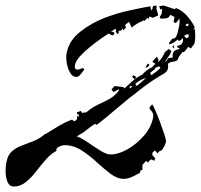

<svg xmlns="http://www.w3.org/2000/svg" viewBox="-87 -602 733 701"><path d="M-37 79Q-52 79 -59 63.5Q-66 48 -66.5 26.5Q-67 5 -63 -12Q-58 -37 -43 -50Q-28 -63 -7.5 -70.5Q13 -78 35.5 -87Q58 -96 78 -113H80L127 -142Q151 -156 174 -165L186 -159L194 -167L195 -179L201 -176V-183L195 -185L194 -192L208 -197L214 -189L222 -192L227 -191Q249 -210 271 -220Q293 -230 313 -241Q333 -252 348 -273L347 -276L327 -266L320 -276L332 -288L364 -284L367 -279Q375 -286 383 -293.5Q391 -301 399 -308Q416 -322 432 -329Q447 -347 469 -357L480 -369L469 -377L486 -395L492 -383L490 -374Q504 -388 513 -407L514 -411L529 -423L539 -416L534 -404Q532 -401 530 -398Q528 -395 526 -392L518 -380L517 -374L528 -390L544 -392L543 -402Q545 -414 552 -417.5Q559 -421 567 -423L569 -426L560 -429V-435Q565 -435 571.5 -438Q578 -441 580 -449Q581 -451 581 -456Q581 -461 582 -464Q580 -462 575 -457.5Q570 -453 567 -453Q564 -453 562 -458Q547 -444 531 -440V-447L542 -461Q552 -460 556.5 -469Q561 -478 563 -489Q564 -494 565.5 -500Q567 -506 568 -513Q570 -527 567 -536L566 -531L555 -518L547 -521L550 -540L535 -548Q530 -537 521 -535.5Q512 -534 505 -534Q500 -534 496 -536L498 -543L503 -551L505 -570L499 -567L494 -579L511 -582L549 -569L557 -572Q579 -563 595.5 -544.5Q612 -526 624 -503L618 -491L625 -498Q625 -491 625 -484.5Q625 -478 626 -471Q626 -457 623 -443L610 -425L600 -431Q598 -429 596.5 -426Q595 -423 593 -421L584 -411L580 -413L566 -395Q563 -383 557 -380Q551 -377 543 -376.5Q535 -376 526 -369L527 -360L526 -351Q523 -340 512 -333.5Q501 -327 494 -323Q464 -305 436 -283.5Q408 -262 379 -239Q364 -227 343.5 -209.5Q323 -192 302.5 -175Q282 -158 266 -146L260 -150Q244 -140 227 -126Q219 -119 210 -114Q201 -109 193 -104Q211 -98 234 -82Q257 -66 279.5 -52Q302 -38 317 -38Q345 -38 378.5 -57Q412 -76 438.5 -106.5Q465 -137 472 -173Q474 -184 469.5 -191.5Q465 -199 459 -204L460 -212L469 -221Q472 -217 480.5 -198Q489 -179 498 -154.5Q507 -130 513.5 -110Q520 -90 519 -84Q514 -66 503 -53L495 -50L488 -42L479 -53L470 -45L469 -36L480 -24L476 -15L466 -20L460 -17L453 -8L447 -15L433 0V18L425 21V28Q410 37 394.5 44Q379 51 365 51Q341 51 316.5 32.5Q292 14 265.5 -10.5Q239 -35 210 -53.5Q181 -72 148 -72Q143 -72 137.5 -70Q132 -68 127 -66L119 -59V-51Q98 -40 79.5 -18.5Q61 3 43.5 25.5Q26 48 6.5 63.5Q-13 79 -37 79ZM192 -321Q178 -321 169 -336.5Q160 -352 156.5 -373.5Q153 -395 157 -411Q166 -455 206.5 -486.5Q247 -518 293 -536Q337 -553 384 -563.5Q431 -574 462 -579L465 -564L470 -570V-575L473 -581H485L484 -570L491 -546L471 -537L459 -542L455 -533L451 -537L440 -525L438 -528Q427 -522 416 -517Q411 -514 405 -510Q399 -506 394 -501L384 -522L372 -513L370 -509L373 -501L363 -491L362 -498L356 -491L346 -489L347 -483L343 -477L335 -486L337 -492L334 -497L318 -486H327L331 -480L326 -473Q317 -473 311 -480Q300 -474 281 -460.5Q262 -447 241.5 -430.5Q221 -414 205.5 -397Q190 -380 187 -366Q183 -348 196 -348Q201 -348 206 -350Q211 -352 216 -354L221 -348Q216 -341 207.5 -331Q199 -321 192 -321ZM592 -507H599L603 -515H596L591 -512ZM594 -462 602 -467V-476L596 -477L585 -471ZM549 -425 542 -431 547 -438ZM445 -354V-357L452 -369H456L458 -366L455 -359ZM466 -327Q470 -331 474.5 -334Q479 -337 483 -340Q487 -343 491 -346.5Q495 -350 499 -354L494 -360L479 -354V-350L461 -336ZM404 -312 395 -323 400 -327 411 -321ZM412 -288 430 -303Q434 -307 438 -310Q442 -313 446 -317Q427 -313 407 -296ZM388 -279 397 -288 387 -287 386 -284Z"/></svg>

Font: Water Brush
Style: Regular
Weight: 400
Designer: Robert E. Leuschke
Foundry: Robert E. Leuschke
Version: Version 1.010; ttfautohint (v1.8.4.7-5d5b)